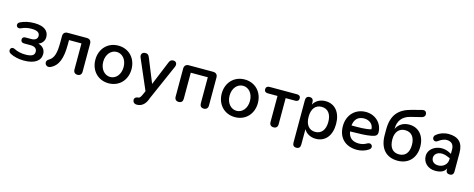

<svg xmlns="http://www.w3.org/2000/svg" viewBox="-37 -1516 6186 2504"><g transform="rotate(15 3055.5 -264.0)"><path d="M248 10C393 10 471 -47 471 -136C471 -196 435 -239 375 -253C423 -271 453 -311 453 -360C453 -447 386 -498 258 -498C187 -498 124 -485 68 -457C17 -432 46 -360 103 -387C147 -408 191 -417 240 -417C322 -417 352 -391 352 -349C352 -309 320 -287 270 -287H193C165 -287 149 -273 149 -248C149 -223 165 -207 193 -207H281C338 -207 369 -184 369 -141C369 -94 335 -71 246 -71C195 -71 138 -82 96 -105C36 -135 10 -58 63 -31C112 -5 180 10 248 10Z M972 8C1007 8 1027 -13 1027 -49V-426C1027 -466 1005 -488 965 -488H709C669 -488 647 -466 647 -426V-346C647 -201 629 -126 559 -86C501 -52 542 27 605 1C708 -45 749 -150 749 -343V-401H917V-49C917 -13 937 8 972 8Z M1391 10C1535 10 1635 -97 1635 -244C1635 -391 1535 -498 1391 -498C1248 -498 1147 -391 1147 -244C1147 -97 1248 10 1391 10ZM1391 -75C1316 -75 1253 -143 1253 -244C1253 -346 1316 -413 1391 -413C1467 -413 1528 -346 1528 -244C1528 -143 1467 -75 1391 -75Z M1764 133C1764 160 1784 184 1819 184C1875 184 1927 156 1958 73L1962 61L2174 -422C2191 -461 2173 -496 2135 -496C2105 -496 2090 -485 2077 -453L1944 -129L1813 -452C1800 -485 1785 -496 1758 -496C1710 -496 1693 -461 1710 -421L1885 -15L1861 39L1857 47C1842 79 1828 89 1817 89C1790 89 1765 104 1764 133Z M2338 8C2375 8 2393 -13 2393 -49V-401H2623V-49C2623 -13 2642 8 2677 8C2712 8 2733 -13 2733 -49V-426C2733 -466 2711 -488 2671 -488H2345C2305 -488 2283 -466 2283 -426V-49C2283 -13 2303 8 2338 8Z M3097 10C3241 10 3341 -97 3341 -244C3341 -391 3241 -498 3097 -498C2954 -498 2853 -391 2853 -244C2853 -97 2954 10 3097 10ZM3097 -75C3022 -75 2959 -143 2959 -244C2959 -346 3022 -413 3097 -413C3173 -413 3234 -346 3234 -244C3234 -143 3173 -75 3097 -75Z M3619 8C3655 8 3674 -13 3674 -49V-401H3804C3835 -401 3852 -416 3852 -445C3852 -473 3835 -488 3804 -488H3433C3403 -488 3385 -472 3385 -445C3385 -416 3403 -401 3433 -401H3564V-49C3564 -13 3584 8 3619 8Z M3975 188C4010 188 4028 168 4028 132V-77C4057 -24 4117 10 4188 10C4317 10 4397 -88 4397 -244C4397 -401 4316 -498 4188 -498C4115 -498 4054 -463 4026 -408V-440C4026 -476 4009 -496 3974 -496C3940 -496 3923 -476 3923 -440V132C3923 168 3940 188 3975 188ZM4159 -75C4078 -75 4026 -134 4026 -244C4026 -355 4078 -413 4159 -413C4239 -413 4292 -355 4292 -244C4292 -134 4239 -75 4159 -75Z M4746 10C4799 10 4859 -8 4899 -36C4953 -71 4909 -136 4859 -108C4819 -84 4784 -76 4747 -76C4669 -76 4610 -111 4598 -199C4736 -201 4811 -203 4880 -216C4928 -226 4960 -236 4960 -281C4960 -398 4869 -498 4733 -498C4592 -498 4489 -394 4489 -243C4489 -88 4584 10 4746 10ZM4596 -279C4604 -362 4651 -410 4733 -410C4804 -410 4859 -366 4860 -298C4789 -277 4688 -279 4596 -279Z M5294 10C5438 10 5534 -88 5534 -242C5534 -392 5447 -485 5323 -485C5239 -485 5180 -444 5150 -381V-387C5150 -489 5204 -559 5306 -585L5452 -621C5484 -629 5500 -650 5494 -680C5488 -710 5465 -721 5434 -713L5299 -678C5132 -635 5046 -541 5046 -346V-272C5046 -87 5141 10 5294 10ZM5290 -75C5205 -75 5157 -133 5157 -244C5157 -341 5207 -401 5290 -401C5373 -401 5423 -341 5423 -238C5423 -132 5374 -75 5290 -75Z M5801 10C5871 10 5923 -9 5946 -61V-42C5946 -11 5964 8 5998 8C6030 8 6049 -12 6049 -43V-299C6049 -435 5981 -500 5847 -500C5807 -500 5738 -486 5687 -442C5639 -406 5683 -334 5735 -373C5780 -407 5820 -418 5844 -418C5907 -417 5944 -386 5944 -313V-257L5918 -270C5785 -339 5634 -263 5633 -148C5632 -63 5696 9 5801 10ZM5729 -149C5729 -209 5804 -259 5914 -210L5944 -197V-184C5944 -109 5883 -68 5822 -68C5764 -68 5729 -101 5729 -149Z"/></g></svg>

Font: SN Pro Medium
Style: Regular
Weight: 500
Designer: Tobias Whetton
Foundry: Supernotes
Version: Version 1.003;Glyphs 3.3 (3324)